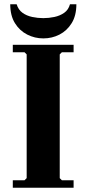

<svg xmlns="http://www.w3.org/2000/svg" viewBox="-20 -880 405 900"><path d="M325 -635H270L260 -625V-45L270 -35H325V0H40V-35H95L105 -45V-625L95 -635H40V-670H325ZM308 -860H338Q338 -807 316 -771.5Q294 -736 259 -718Q224 -700 183 -700Q143 -700 107.5 -718Q72 -736 50 -771.5Q28 -807 28 -860H58Q66 -834 85.5 -820Q105 -806 131 -800.5Q157 -795 183 -795Q209 -795 235 -800.5Q261 -806 281 -820Q301 -834 308 -860Z"/></svg>

Font: Brygada 1918
Style: Regular
Weight: 400
Designer: Mateusz Machalski | Borys Kosmynka | Przemek Hoffer
Foundry: NIEPODLEGLA 2018
Version: Version 3.006